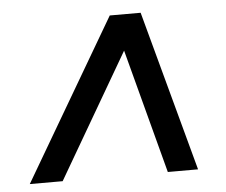

<svg xmlns="http://www.w3.org/2000/svg" viewBox="-42 -675 684 582"><g transform="rotate(-5 300.0 -384.0)"><path d="M26 -140 312 -628H406L538 -140H446L346 -518L126 -140Z"/></g></svg>

Font: Mulish
Style: Bold Italic
Weight: 700
Italic angle: -9°
Designer: Vernon Adams
Foundry: Vernon Adams
Version: Version 3.603; ttfautohint (v1.8.3)